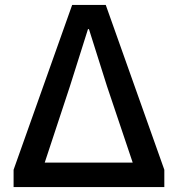

<svg xmlns="http://www.w3.org/2000/svg" viewBox="-20 -757 720 777"><path d="M35 0V-70L272 -737H408L645 -70V0ZM161 -99H517L413 -408L340 -639H336L263 -408Z"/></svg>

Font: Noto Sans KR Medium
Style: Regular
Weight: 500
Designer: Ryoko NISHIZUKA  (kana, bopomofo & ideographs); Paul D. Hunt (Latin, Greek & Cyrillic); Sandoll Communications , Soo-you
Foundry: Adobe
Version: Version 2.004-H2;hotconv 1.0.118;makeotfexe 2.5.65603